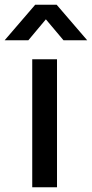

<svg xmlns="http://www.w3.org/2000/svg" viewBox="-56 -790 388 810"><path d="M63.5 -620H-36.5L92.5 -770H183L312 -620H212L137.5 -708.5ZM184.5 0H80V-540H184.5Z"/></svg>

Font: Hauora SemiBold
Style: Regular
Weight: 600
Designer: Wayne Shih
Foundry: WCYS
Version: Version 1.001